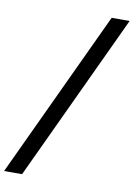

<svg xmlns="http://www.w3.org/2000/svg" viewBox="-131 -887 762 1094"><g transform="rotate(10 250.0 -340.0)"><path d="M-28 143 424 -823H528L76 143Z"/></g></svg>

Font: Iosevka Term Curly Semibold
Style: Italic
Weight: 600
Italic angle: -9°
Designer: Belleve Invis
Foundry: Belleve Invis
Version: Version 32.3.0